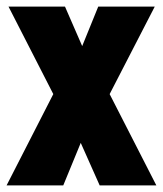

<svg xmlns="http://www.w3.org/2000/svg" viewBox="-20 -564 496 584"><path d="M313.5 -277.8 455.6 0H283.2L225.6 -129.4L172.4 0H0L142.1 -277.8Q44.9 -467.8 5.9 -543.9H177.7L230 -423.8L278.8 -543.9H450.7Z"/></svg>

Font: Open Sans Hebrew Condensed Extra Bold
Style: Regular
Weight: 800
Width: 3
Foundry: Ascender Corporation, Yanek Iontef
Version: Version 2.001;PS 002.001;hotconv 1.0.70;makeotf.lib2.5.58329